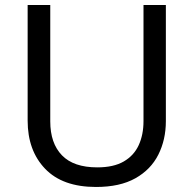

<svg xmlns="http://www.w3.org/2000/svg" viewBox="-20 -734 771 764"><path d="M640 -252Q640 -178 610 -118.5Q580 -59 518.5 -24.5Q457 10 362 10Q229 10 159.5 -62.5Q90 -135 90 -254V-714H180V-251Q180 -164 226.5 -116Q273 -68 367 -68Q432 -68 472.5 -91.5Q513 -115 532 -156.5Q551 -198 551 -252V-714H640Z"/></svg>

Font: Noto Sans Myanmar
Style: Regular
Weight: 400
Designer: Monotype Design Team
Foundry: Monotype Imaging Inc.
Version: Version 2.107